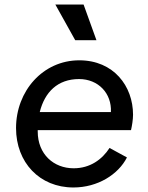

<svg xmlns="http://www.w3.org/2000/svg" viewBox="-20 -818 656 850"><path d="M305 12C413 12 504 -46 542 -121L465 -163C432 -112 379 -73 306 -73C218 -73 147 -135 147 -236V-242H560C564 -259 569 -288 569 -310C569 -437 483 -551 331 -551C170 -551 51 -415 51 -251C51 -99 155 12 305 12ZM156 -322C178 -410 235 -468 330 -468C415 -468 475 -405 471 -322ZM225 -798 313 -640H407L350 -798Z"/></svg>

Font: Mluvka Medium
Style: Italic
Weight: 500
Italic angle: -8°
Designer: Modified by Jiří Krblich, Original typeface by Gumpita Rahayu
Foundry: Gumpita Rahayu & Jiří Krblich
Version: Version 2.000;Glyphs 3.1.1 (3134)